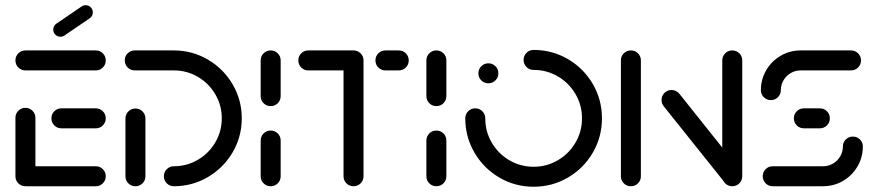

<svg xmlns="http://www.w3.org/2000/svg" viewBox="-20 -711 3346 733"><path d="M38.9 -36.3V-261.1Q38.9 -277 50 -288.1Q61.1 -299.3 77 -299.3Q93 -299.3 104.1 -288.1Q115.2 -277 115.2 -261.1V-36.3ZM383.7 -38.1Q383.7 -22.2 372.6 -11.1Q361.5 0 345.6 0H77Q61.1 0 50 -11.1Q38.9 -22.2 38.9 -38.1Q38.9 -54.1 50 -65.2Q61.1 -76.3 77 -76.3H345.6Q361.5 -76.3 372.6 -65.2Q383.7 -54.1 383.7 -38.1ZM176.3 -259.3Q176.3 -275.2 187.4 -286.3Q198.5 -297.4 214.4 -297.4H345.6Q361.5 -297.4 372.6 -286.3Q383.7 -275.2 383.7 -259.3Q383.7 -243.3 372.6 -232.2Q361.5 -221.1 345.6 -221.1H214.4Q198.5 -221.1 187.4 -232.2Q176.3 -243.3 176.3 -259.3ZM38.9 -480.4Q38.9 -496.3 50 -507.4Q61.1 -518.5 77 -518.5H345.6Q361.5 -518.5 372.6 -507.4Q383.7 -496.3 383.7 -480.4Q383.7 -464.4 372.6 -453.3Q361.5 -442.2 345.6 -442.2H77Q61.1 -442.2 50 -453.3Q38.9 -464.4 38.9 -480.4ZM210.7 -570.7Q199.3 -570.7 191.3 -578.7Q183.3 -586.7 183.3 -598.1Q183.3 -605.2 186.5 -610.9Q189.6 -616.7 194.8 -620.4L291.5 -686.3Q298.9 -691.1 307 -691.1Q318.5 -691.1 326.5 -683.1Q334.4 -675.2 334.4 -663.7Q334.4 -656.7 331.3 -650.9Q328.1 -645.2 323 -641.5L226.3 -575.6Q219.3 -570.7 210.7 -570.7Z M497 -296.7Q513 -296.7 524.1 -285.6Q535.2 -274.4 535.2 -258.5V-38.1Q535.2 -22.2 524.1 -11.1Q513 0 497 0Q481.1 0 470 -11.1Q458.9 -22.2 458.9 -38.1V-258.5Q458.9 -274.4 470 -285.6Q481.1 -296.7 497 -296.7ZM605.6 -38.1Q605.6 -54.1 616.7 -65.2Q627.8 -76.3 643.7 -76.3Q693.3 -76.3 735.4 -100.9Q777.4 -125.6 802 -167.6Q826.7 -209.6 826.7 -259.3Q826.7 -308.9 802 -350.9Q777.4 -393 735.4 -417.6Q693.3 -442.2 643.7 -442.2H494.4Q478.5 -442.2 467.4 -453.3Q456.3 -464.4 456.3 -480.4Q456.3 -496.3 467.4 -507.4Q478.5 -518.5 494.4 -518.5H643.7Q713.7 -518.5 773.3 -483.7Q833 -448.9 868 -389.3Q903 -329.6 903 -259.3Q903 -188.9 868 -129.3Q833 -69.6 773.3 -34.8Q713.7 0 643.7 0Q627.8 0 616.7 -11.1Q605.6 -22.2 605.6 -38.1Z M1013.3 0Q997.4 0 986.3 -11.1Q975.2 -22.2 975.2 -38.1V-174.4Q975.2 -190.4 986.3 -201.5Q997.4 -212.6 1013.3 -212.6Q1029.3 -212.6 1040.4 -201.5Q1051.5 -190.4 1051.5 -174.4V-38.1Q1051.5 -22.2 1040.4 -11.1Q1029.3 0 1013.3 0ZM1013.3 -305.9Q997.4 -305.9 986.3 -317Q975.2 -328.1 975.2 -344.1V-480.4Q975.2 -496.3 986.3 -507.4Q997.4 -518.5 1013.3 -518.5Q1029.3 -518.5 1040.4 -507.4Q1051.5 -496.3 1051.5 -480.4V-344.1Q1051.5 -328.1 1040.4 -317Q1029.3 -305.9 1013.3 -305.9Z M1367.8 -480.7V-38.1Q1367.8 -22.2 1356.7 -11.1Q1345.6 0 1329.6 0Q1313.7 0 1302.6 -11.1Q1291.5 -22.2 1291.5 -38.1V-480.7ZM1118.9 -480.4Q1118.9 -496.3 1130 -507.4Q1141.1 -518.5 1157 -518.5H1329.6Q1345.6 -518.5 1356.7 -507.4Q1367.8 -496.3 1367.8 -480.4Q1367.8 -464.4 1356.7 -453.3Q1345.6 -442.2 1329.6 -442.2H1157Q1141.1 -442.2 1130 -453.3Q1118.9 -464.4 1118.9 -480.4ZM1413.3 -480.4Q1413.3 -496.3 1424.4 -507.4Q1435.6 -518.5 1451.5 -518.5H1502.2Q1518.1 -518.5 1529.3 -507.4Q1540.4 -496.3 1540.4 -480.4Q1540.4 -464.4 1529.3 -453.3Q1518.1 -442.2 1502.2 -442.2H1451.5Q1435.6 -442.2 1424.4 -453.3Q1413.3 -464.4 1413.3 -480.4Z M1645.9 0Q1630 0 1618.9 -11.1Q1607.8 -22.2 1607.8 -38.1V-174.4Q1607.8 -190.4 1618.9 -201.5Q1630 -212.6 1645.9 -212.6Q1661.9 -212.6 1673 -201.5Q1684.1 -190.4 1684.1 -174.4V-38.1Q1684.1 -22.2 1673 -11.1Q1661.9 0 1645.9 0ZM1645.9 -305.9Q1630 -305.9 1618.9 -317Q1607.8 -328.1 1607.8 -344.1V-480.4Q1607.8 -496.3 1618.9 -507.4Q1630 -518.5 1645.9 -518.5Q1661.9 -518.5 1673 -507.4Q1684.1 -496.3 1684.1 -480.4V-344.1Q1684.1 -328.1 1673 -317Q1661.9 -305.9 1645.9 -305.9Z M1806.3 -431.1Q1806.3 -447 1817.4 -458.1Q1828.5 -469.3 1844.4 -469.3Q1860.4 -469.3 1871.5 -458.1Q1882.6 -447 1882.6 -431.1Q1882.6 -415.2 1871.5 -404.1Q1860.4 -393 1844.4 -393Q1828.5 -393 1817.4 -404.1Q1806.3 -415.2 1806.3 -431.1ZM1978.9 -482.2Q1978.9 -498.1 1990 -509.3Q2001.1 -520.4 2017 -520.4Q2088.1 -520.4 2148.1 -485.4Q2208.1 -450.4 2243.1 -390.4Q2278.1 -330.4 2278.1 -259.3Q2278.1 -188.1 2243.1 -128.1Q2208.1 -68.1 2148.1 -33.1Q2088.1 1.9 2017 1.9Q1945.9 1.9 1886.1 -33.3Q1826.3 -68.5 1791.3 -128.5Q1756.3 -188.5 1756.3 -259.3Q1756.3 -275.2 1767.4 -286.3Q1778.5 -297.4 1794.4 -297.4Q1810.4 -297.4 1821.5 -286.3Q1832.6 -275.2 1832.6 -259.3Q1832.6 -208.9 1857.4 -166.5Q1882.2 -124.1 1924.4 -99.3Q1966.7 -74.4 2017 -74.4Q2067.4 -74.4 2109.8 -99.3Q2152.2 -124.1 2177 -166.5Q2201.9 -208.9 2201.9 -259.3Q2201.9 -309.6 2177 -352Q2152.2 -394.4 2109.8 -419.3Q2067.4 -444.1 2017 -444.1Q2001.1 -444.1 1990 -455.2Q1978.9 -466.3 1978.9 -482.2Z M2388.5 0Q2372.6 0 2361.5 -11.1Q2350.4 -22.2 2350.4 -38.1V-480.4Q2350.4 -496.3 2361.5 -507.4Q2372.6 -518.5 2388.5 -518.5Q2404.4 -518.5 2415.6 -507.4Q2426.7 -496.3 2426.7 -480.4V-38.1Q2426.7 -22.2 2415.6 -11.1Q2404.4 0 2388.5 0ZM2505.6 -329.3Q2505.6 -345.2 2516.7 -356.3Q2527.8 -367.4 2543.7 -367.4Q2552.6 -367.4 2560.6 -363.5Q2568.5 -359.6 2573.7 -353L2807.8 -59.3L2748.5 -11.9L2513.7 -305.6Q2505.6 -315.6 2505.6 -329.3ZM2775.6 0Q2759.6 0 2748.5 -11.1Q2737.4 -22.2 2737.4 -38.1V-480.4Q2737.4 -496.3 2748.5 -507.4Q2759.6 -518.5 2775.6 -518.5Q2791.5 -518.5 2802.6 -507.4Q2813.7 -496.3 2813.7 -480.4V-38.1Q2813.7 -22.2 2802.6 -11.1Q2791.5 0 2775.6 0Z M3235.9 -189.6Q3251.9 -189.6 3263 -178.5Q3274.1 -167.4 3274.1 -151.5Q3274.1 -110.4 3253.7 -75.6Q3233.3 -40.7 3198.5 -20.4Q3163.7 0 3122.2 0H2930Q2914.1 0 2903 -11.1Q2891.9 -22.2 2891.9 -38.1Q2891.9 -54.1 2903 -65.2Q2914.1 -76.3 2930 -76.3H3122.2Q3143 -76.3 3160.2 -86.5Q3177.4 -96.7 3187.6 -113.9Q3197.8 -131.1 3197.8 -151.5Q3197.8 -167.4 3208.9 -178.5Q3220 -189.6 3235.9 -189.6ZM3148.1 -259.3Q3148.1 -243.3 3137 -232.2Q3125.9 -221.1 3110 -221.1H3048.9Q3033 -221.1 3021.9 -232.2Q3010.7 -243.3 3010.7 -259.3Q3010.7 -275.2 3021.9 -286.3Q3033 -297.4 3048.9 -297.4H3110Q3125.9 -297.4 3137 -286.3Q3148.1 -275.2 3148.1 -259.3ZM2923 -328.9Q2907 -328.9 2895.9 -340Q2884.8 -351.1 2884.8 -367Q2884.8 -408.1 2905.2 -443Q2925.6 -477.8 2960.4 -498.1Q2995.2 -518.5 3036.7 -518.5H3228.9Q3244.8 -518.5 3255.9 -507.4Q3267 -496.3 3267 -480.4Q3267 -464.4 3255.9 -453.3Q3244.8 -442.2 3228.9 -442.2H3036.7Q3015.9 -442.2 2998.7 -432Q2981.5 -421.9 2971.3 -404.6Q2961.1 -387.4 2961.1 -367Q2961.1 -351.1 2950 -340Q2938.9 -328.9 2923 -328.9Z"/></svg>

Font: 26F Galaxy Sans
Style: Bold
Weight: 700
Designer: C₂₉H₂₅N₃O₅
Version: Version 1.100